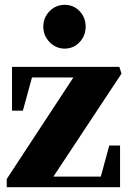

<svg xmlns="http://www.w3.org/2000/svg" viewBox="-20 -778 541 798"><path d="M8 0V-34L285 -456H113L75 -318H30V-500H476L485 -472L202 -44H399L434 -173H479V0ZM249 -576Q212 -576 186 -603Q160 -630 160 -667Q160 -705 186 -731.5Q212 -758 249 -758Q286 -758 311 -731.5Q336 -705 336 -667Q336 -630 311 -603Q286 -576 249 -576Z"/></svg>

Font: Wittgenstein Extrabold
Style: Regular
Weight: 800
Designer: Jörg Drees
Foundry: Jörg Drees
Version: Version 1.303; ttfautohint (v1.8.4.7-5d5b)